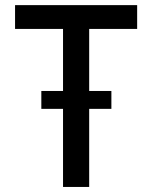

<svg xmlns="http://www.w3.org/2000/svg" viewBox="-20 -740 602 760"><path d="M229.5 0V-643.6H333V0ZM39.6 -625.5V-719.7H522.9V-625.5ZM143.6 -309.1V-379.9H420.9V-309.1Z"/></svg>

Font: Reddit Mono Medium
Style: Regular
Weight: 500
Monospace: yes
Designer: Stephen Hutchings
Foundry: Reddit
Version: Version 1.014